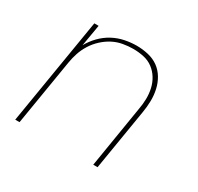

<svg xmlns="http://www.w3.org/2000/svg" viewBox="-119 -670 838 812"><g transform="rotate(30 300.0 -264.0)"><path d="M43 0 129 -520H150L132 -415Q147 -442 169 -464.5Q191 -487 218 -501.5Q245 -516 274.5 -522Q304 -528 332 -528Q361 -528 389 -521.5Q417 -515 438.5 -499.5Q460 -484 474 -460.5Q488 -437 494 -410Q500 -383 499.5 -354.5Q499 -326 494 -297L445 0H424L473 -300Q478 -326 478.5 -352Q479 -378 473.5 -402.5Q468 -427 455 -448Q442 -469 422.5 -483.5Q403 -498 378 -503.5Q353 -509 326 -509Q302 -509 276.5 -504.5Q251 -500 228 -488Q205 -476 185 -457.5Q165 -439 151 -416.5Q137 -394 129 -370Q121 -346 117 -321L64 0Z"/></g></svg>

Font: Iosevka SS04 Thin Extended
Style: Italic
Weight: 100
Width: 7
Italic angle: -9°
Monospace: yes
Designer: Belleve Invis
Foundry: Belleve Invis
Version: Version 19.0.0; ttfautohint (v1.8.4)